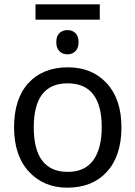

<svg xmlns="http://www.w3.org/2000/svg" viewBox="-20 -857 625 887"><path d="M441 -837V-766H144V-837ZM292 -718Q314 -718 328.5 -704Q343 -690 343 -662Q343 -635 328.5 -620.5Q314 -606 292 -606Q269 -606 254.5 -620.5Q240 -635 240 -662Q240 -690 254.5 -704Q269 -718 292 -718ZM541 -269Q541 -137 474 -63.5Q407 10 291 10Q182 10 113.5 -64Q45 -138 45 -269Q45 -401 111.5 -473.5Q178 -546 294 -546Q405 -546 473 -472.5Q541 -399 541 -269ZM136 -269Q136 -63 293 -63Q372 -63 411 -117Q450 -171 450 -269Q450 -472 292 -472Q136 -472 136 -269Z"/></svg>

Font: Advent Sans Logo
Style: Regular
Weight: 400
Designer: Types & Symbols
Foundry: Types & Symbols
Version: Version 1.002